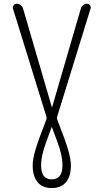

<svg xmlns="http://www.w3.org/2000/svg" viewBox="-20 -750 540 1001"><path d="M248 -84Q213.9 5.9 204.1 43.5Q194.3 81.1 194.3 112.3Q194.3 185.5 250 185.1Q305.7 184.6 305.7 112.3Q305.7 80.1 295.9 42.5Q286.1 4.9 252 -84Q252 -85.9 250 -85.9Q248 -85.9 248 -84ZM221.7 -142.6 47.9 -704.1Q44.9 -713.9 50.8 -722.2Q56.6 -730.5 67.4 -730.5Q79.1 -730.5 88.4 -722.7Q97.7 -714.8 100.6 -704.1L250 -192.4Q250 -191.4 251 -191.4Q252 -191.4 252 -192.4L401.4 -705.1Q404.3 -715.8 413.1 -723.1Q421.9 -730.5 433.6 -730.5Q443.4 -730.5 449.2 -722.2Q455.1 -713.9 452.1 -705.1L278.3 -142.6Q275.4 -134.8 278.3 -127Q322.3 -14.6 335.9 33.2Q349.6 81.1 349.6 112.3Q349.6 169.9 323.7 200.2Q297.9 230.5 250 230.5Q202.1 230.5 176.3 200.2Q150.4 169.9 150.4 112.3Q150.4 81.1 164.1 33.2Q177.7 -14.6 221.7 -127Q224.6 -134.8 221.7 -142.6Z"/></svg>

Font: Rounded-X Mgen+ 1mn light
Style: Regular
Weight: 200
Designer: [Source Han Sans]
Ryoko NISHIZUKA  (kana & ideographs); Paul D. Hunt (Latin, Greek & Cyrillic); Wenlong ZHANG  (bopomofo
Version: Version 1.059.20150602